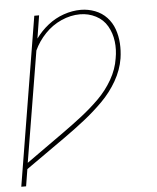

<svg xmlns="http://www.w3.org/2000/svg" viewBox="-53 -583 682 834"><g transform="rotate(-5 288.0 -166.5)"><path d="M6 205H27L39 131Q83 100 127 69Q171 38 215.5 6.5Q260 -25 302.5 -58.5Q345 -92 383.5 -130.5Q422 -169 449 -216Q476 -263 484 -313Q489 -346 487 -378.5Q485 -411 474.5 -440.5Q464 -470 443 -492.5Q422 -515 392 -526.5Q362 -538 330 -538Q293 -538 255.5 -525Q218 -512 186.5 -487Q155 -462 132 -430L148 -530H127ZM43 104 123 -379Q141 -418 172 -450.5Q203 -483 243.5 -501Q284 -519 325 -519Q362 -519 394 -502.5Q426 -486 443.5 -455.5Q461 -425 465.5 -388.5Q470 -352 463 -315Q456 -268 430.5 -223.5Q405 -179 368.5 -143Q332 -107 291.5 -75.5Q251 -44 209.5 -14.5Q168 15 126.5 44.5Q85 74 43 104Z"/></g></svg>

Font: Iosevka Sparkle Thin
Style: Italic
Weight: 100
Italic angle: -9°
Designer: Belleve Invis
Foundry: Belleve Invis
Version: Version 4.5.0; ttfautohint (v1.8.3)